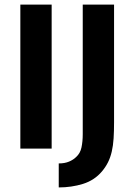

<svg xmlns="http://www.w3.org/2000/svg" viewBox="-20 -650 587 840"><path d="M206 -630V0H69V-630ZM479 -630V-115Q479 -76 477 -44.5Q475 -13 469 13Q463 39 452.5 60Q442 81 426 100Q393 139 343 154.5Q293 170 237 170V65Q263 65 282 57Q301 49 313 37Q331 21 336.5 -5Q342 -31 342 -63V-630Z"/></svg>

Font: Mukta
Style: Bold
Weight: 700
Designer: Girish Dalvi and Yashodeep Gholap
Foundry: Ek Type
Version: Version 2.538;PS 1.002;hotconv 16.6.51;makeotf.lib2.5.65220;